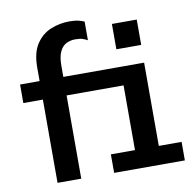

<svg xmlns="http://www.w3.org/2000/svg" viewBox="-83 -845 942 929"><g transform="rotate(-10 387.5 -380.0)"><path d="M125.5 0V-409H29.5V-500H125.5V-566Q125.5 -640 154 -682.2Q182.5 -724.5 226.5 -742Q270.5 -759.5 316.5 -759.5Q344.5 -759.5 363 -754.8Q381.5 -750 390 -745.5V-654Q381.5 -659 367.8 -664Q354 -669 330 -669Q307 -669 287 -659.5Q267 -650 254.5 -624.8Q242 -599.5 242 -552.5V-500H639V-91H751V0H403.5V-91H522V-409H242V0ZM518 -711.5H640V-587H518Z"/></g></svg>

Font: Trispace SemiCondensed Medium
Style: Regular
Weight: 500
Width: 4
Designer: Tyler Finck
Foundry: Etcetera Type Company
Version: Version 1.210; ttfautohint (v1.8.3)